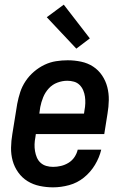

<svg xmlns="http://www.w3.org/2000/svg" viewBox="-20 -797 540 825"><path d="M208 8Q179 8 150.5 2Q122 -4 98.5 -18.5Q75 -33 58.5 -56Q42 -79 34.5 -106Q27 -133 27.5 -162.5Q28 -192 33 -221L54 -351Q59 -377 67 -401.5Q75 -426 90 -448.5Q105 -471 126 -489Q147 -507 171 -518.5Q195 -530 220.5 -534Q246 -538 271 -538Q300 -538 328.5 -532Q357 -526 380 -511Q403 -496 418.5 -473Q434 -450 441 -423Q448 -396 447.5 -367Q447 -338 442 -309L428 -221H134L132 -207Q129 -192 128.5 -177Q128 -162 130.5 -147.5Q133 -133 138.5 -120Q144 -107 154.5 -97.5Q165 -88 179 -84Q193 -80 208 -80Q225 -80 242 -84Q259 -88 274.5 -97.5Q290 -107 300 -122Q310 -137 314 -154H415Q407 -120 388 -88.5Q369 -57 340.5 -34Q312 -11 277 -1.5Q242 8 208 8ZM149 -309H341L343 -323Q346 -338 346.5 -353Q347 -368 345 -382Q343 -396 337.5 -409Q332 -422 322 -432Q312 -442 298 -446Q284 -450 269 -450Q248 -450 226.5 -442Q205 -434 189.5 -417Q174 -400 165.5 -379Q157 -358 153 -337ZM308 -588 181 -723 254 -777 366 -632Z"/></svg>

Font: Iosevka Curly Semibold Oblique
Style: Regular
Weight: 600
Italic angle: -9°
Monospace: yes
Designer: Belleve Invis
Foundry: Belleve Invis
Version: Version 11.1.0; ttfautohint (v1.8.3)